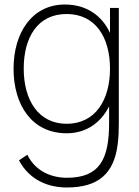

<svg xmlns="http://www.w3.org/2000/svg" viewBox="-20 -575 616 850"><path d="M275 15C362 15 426 -31.5 463 -104V-30C463 130 421 212 276 212C209 212 137 184 101 110L64 135C113 226 198 255 276 255C415 255 485 194 501 63C505 33 506 3 506 -30V-540H467V-429.5C430.5 -507 362.5 -555 267 -555C122 -555 40 -430 40 -271C40 -109 122 15 275 15ZM275 -27C150 -27 85 -132 85 -271C85 -409 146 -513 275 -513C401 -513 467 -412 467 -271C467 -132 402 -27 275 -27Z"/></svg>

Font: Hauora ExtraLight
Style: Regular
Weight: 200
Designer: Mikhail Sharanda
Foundry: WCYS & Co.
Version: Version 1.010